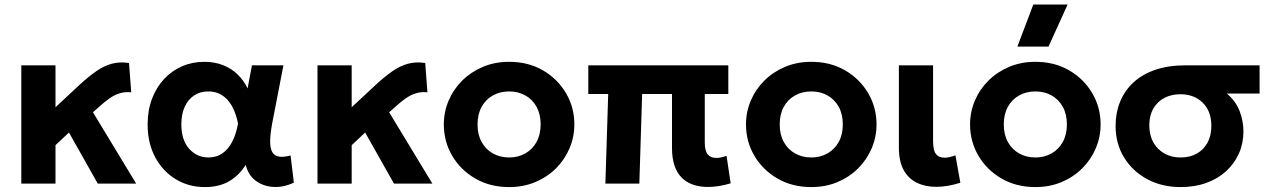

<svg xmlns="http://www.w3.org/2000/svg" viewBox="-20 -784 5420 820"><path d="M71 0V-505H217V-326L320 -422Q357.5 -456.5 390.5 -479.5Q423.5 -502.5 457.2 -511.8Q491 -521 531 -515L540.5 -390Q512.5 -392.5 490 -385.2Q467.5 -378 446.8 -363.2Q426 -348.5 403 -327.5L377 -304.5L561.5 0H397.5L274.5 -218L217 -164V0Z M855 15Q786.5 15 731.2 -18.2Q676 -51.5 643.2 -111.8Q610.5 -172 610.5 -252.5Q610.5 -313 629.2 -362.2Q648 -411.5 681 -446.8Q714 -482 757.8 -501Q801.5 -520 853 -520Q896 -520 931.5 -506.2Q967 -492.5 993.8 -467Q1020.5 -441.5 1037.5 -406.5L1056 -505H1190.5L1143 -260Q1134 -212.5 1133.8 -181.5Q1133.5 -150.5 1142.8 -134.5Q1152 -118.5 1171.5 -115.2Q1191 -112 1221 -120L1235 -4Q1189 17.5 1145.5 14.2Q1102 11 1070.8 -13.2Q1039.5 -37.5 1029.5 -80Q999.5 -33 957 -9Q914.5 15 855 15ZM870.5 -111.5Q904.5 -111.5 929.8 -129Q955 -146.5 971.8 -178.8Q988.5 -211 996.5 -256Q993.5 -273 987.5 -291.8Q981.5 -310.5 971.8 -328.8Q962 -347 947.8 -361.5Q933.5 -376 914.2 -384.8Q895 -393.5 869.5 -393.5Q835 -393.5 809.2 -376.5Q783.5 -359.5 769 -328Q754.5 -296.5 754.5 -253Q754.5 -186 787.8 -148.8Q821 -111.5 870.5 -111.5Z M1336 0V-505H1482V-326L1585 -422Q1622.5 -456.5 1655.5 -479.5Q1688.5 -502.5 1722.2 -511.8Q1756 -521 1796 -515L1805.5 -390Q1777.5 -392.5 1755 -385.2Q1732.5 -378 1711.8 -363.2Q1691 -348.5 1668 -327.5L1642 -304.5L1826.5 0H1662.5L1539.5 -218L1482 -164V0Z M2154.5 15Q2073 15 2010 -21.5Q1947 -58 1911.2 -118.8Q1875.5 -179.5 1875.5 -252.5Q1875.5 -306 1896 -354.2Q1916.5 -402.5 1954 -439.8Q1991.5 -477 2042.5 -498.5Q2093.5 -520 2154.5 -520Q2236 -520 2298.8 -483.5Q2361.5 -447 2397.2 -386.2Q2433 -325.5 2433 -252.5Q2433 -199.5 2412.5 -151Q2392 -102.5 2354.8 -65.2Q2317.5 -28 2266.5 -6.5Q2215.5 15 2154.5 15ZM2154.5 -111.5Q2193 -111.5 2223.5 -128.8Q2254 -146 2271.5 -177.8Q2289 -209.5 2289 -252.5Q2289 -296 2271.8 -327.5Q2254.5 -359 2224 -376.2Q2193.5 -393.5 2154.5 -393.5Q2115.5 -393.5 2084.8 -376.2Q2054 -359 2036.8 -327.5Q2019.5 -296 2019.5 -252.5Q2019.5 -209 2037 -177.5Q2054.5 -146 2085 -128.8Q2115.5 -111.5 2154.5 -111.5Z M3003 14.5Q2968.5 14.5 2940.2 4.8Q2912 -5 2891.8 -25Q2871.5 -45 2860.8 -76.5Q2850 -108 2850 -152V-382.5H2722.5L2710.5 0H2565.5L2577.5 -382.5H2492.5V-505H3090.5V-382.5H2990V-175.5Q2990 -140 3002.5 -124.8Q3015 -109.5 3039 -109.5Q3049.5 -109.5 3060.8 -112Q3072 -114.5 3083 -118.5L3100.5 -1Q3075.5 6.5 3050.8 10.5Q3026 14.5 3003 14.5Z M3445 15Q3363.5 15 3300.5 -21.5Q3237.5 -58 3201.8 -118.8Q3166 -179.5 3166 -252.5Q3166 -306 3186.5 -354.2Q3207 -402.5 3244.5 -439.8Q3282 -477 3333 -498.5Q3384 -520 3445 -520Q3526.5 -520 3589.2 -483.5Q3652 -447 3687.8 -386.2Q3723.5 -325.5 3723.5 -252.5Q3723.5 -199.5 3703 -151Q3682.5 -102.5 3645.2 -65.2Q3608 -28 3557 -6.5Q3506 15 3445 15ZM3445 -111.5Q3483.5 -111.5 3514 -128.8Q3544.5 -146 3562 -177.8Q3579.5 -209.5 3579.5 -252.5Q3579.5 -296 3562.2 -327.5Q3545 -359 3514.5 -376.2Q3484 -393.5 3445 -393.5Q3406 -393.5 3375.2 -376.2Q3344.5 -359 3327.2 -327.5Q3310 -296 3310 -252.5Q3310 -209 3327.5 -177.5Q3345 -146 3375.5 -128.8Q3406 -111.5 3445 -111.5Z M3979 14Q3931.5 14 3895.2 -3.8Q3859 -21.5 3839 -58.5Q3819 -95.5 3819 -154V-505H3965V-181Q3965 -142 3977.2 -126.2Q3989.5 -110.5 4015 -110.5Q4025 -110.5 4036.5 -113.2Q4048 -116 4060.5 -120.5L4081.5 -3.5Q4054.5 5 4028.5 9.5Q4002.5 14 3979 14Z M4402 15Q4320.5 15 4257.5 -21.5Q4194.5 -58 4158.8 -118.8Q4123 -179.5 4123 -252.5Q4123 -306 4143.5 -354.2Q4164 -402.5 4201.5 -439.8Q4239 -477 4290 -498.5Q4341 -520 4402 -520Q4483.5 -520 4546.2 -483.5Q4609 -447 4644.8 -386.2Q4680.5 -325.5 4680.5 -252.5Q4680.5 -199.5 4660 -151Q4639.5 -102.5 4602.2 -65.2Q4565 -28 4514 -6.5Q4463 15 4402 15ZM4402 -111.5Q4440.5 -111.5 4471 -128.8Q4501.5 -146 4519 -177.8Q4536.5 -209.5 4536.5 -252.5Q4536.5 -296 4519.2 -327.5Q4502 -359 4471.5 -376.2Q4441 -393.5 4402 -393.5Q4363 -393.5 4332.2 -376.2Q4301.5 -359 4284.2 -327.5Q4267 -296 4267 -252.5Q4267 -209 4284.5 -177.5Q4302 -146 4332.5 -128.8Q4363 -111.5 4402 -111.5ZM4325 -585 4393 -764.5H4539.5L4458 -585Z M5022 15Q4943 15 4880.2 -18.5Q4817.5 -52 4781 -111Q4744.5 -170 4744.5 -247Q4744.5 -302 4763.5 -349Q4782.5 -396 4819.8 -431Q4857 -466 4913 -485.5Q4969 -505 5043.5 -505H5359.5V-384.5H5219.5Q5257 -353 5273.8 -310.5Q5290.5 -268 5290.5 -223Q5290.5 -172.5 5271.5 -129.2Q5252.5 -86 5217.2 -53.5Q5182 -21 5132.5 -3Q5083 15 5022 15ZM5023 -111.5Q5061.5 -111.5 5090.8 -127.8Q5120 -144 5136.8 -174.2Q5153.5 -204.5 5153.5 -246.5Q5153.5 -309 5116.8 -345.2Q5080 -381.5 5021 -381.5Q4983 -381.5 4953.2 -366Q4923.5 -350.5 4906 -320.8Q4888.5 -291 4888.5 -249.5Q4888.5 -187 4926 -149.2Q4963.5 -111.5 5023 -111.5Z"/></svg>

Font: Geologica SemiBold
Style: Regular
Weight: 600
Designer: Sindre Bremnes, Frode Helland
Foundry: Monokrom Skriftforlag AS
Version: Version 1.010;gftools[0.9.28]